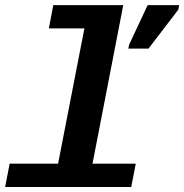

<svg xmlns="http://www.w3.org/2000/svg" viewBox="-38 -745 733 765"><path d="M330.6 -92.8H502.9L484.9 0H-17.6L0.5 -92.8H193.4L298.3 -631.8H156.7L174.3 -724.6H453.1ZM473.1 -551.3 476.6 -567.4 550.3 -724.6H675.8L672.4 -706.5L553.7 -551.3Z"/></svg>

Font: Cousine
Style: Bold Italic
Weight: 700
Italic angle: -12°
Monospace: yes
Designer: Steve Matteson
Foundry: Ascender Corporation
Version: Version 1.20